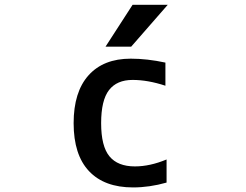

<svg xmlns="http://www.w3.org/2000/svg" viewBox="-20 -781 1040 811"><path d="M540 -760.7H688.5L534.2 -584H425.8ZM532.2 -533.2Q601.6 -533.2 678.7 -516.6V-418.9Q604.5 -443.4 540 -443.4Q473.6 -443.4 440.4 -400.4Q407.2 -357.4 407.2 -260.7Q407.2 -163.1 442.4 -120.6Q477.5 -78.1 549.8 -78.1Q613.3 -78.1 683.6 -107.4V-9.8Q611.3 10.7 542 10.7Q420.9 10.7 356 -58.1Q291 -127 291 -260.7Q291 -392.6 354 -462.9Q417 -533.2 532.2 -533.2Z"/></svg>

Font: GenEi Gothic M SemiBold
Style: Regular
Weight: 500
Designer: o_tamon (Modified); [Source Han Sans]
Ryoko NISHIZUKA  (kana & ideographs); Paul D. Hunt (Latin, Greek & Cyrillic); Wenl
Version: Version 1.1a;Original Version 1.004